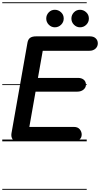

<svg xmlns="http://www.w3.org/2000/svg" viewBox="-25 -1250 885 1698"><path d="M130 0Q98 0 84.8 -20.8Q71.5 -41.5 76.5 -71L218 -873Q223.5 -903 242 -915.8Q260.5 -928.5 294 -928.5H770.5Q803 -928.5 821.5 -911Q840 -893.5 840 -866.5Q840 -838.5 819.5 -819.8Q799 -801 766.5 -801H353L310.5 -561H665Q696.5 -561 715.8 -545Q735 -529 735 -501Q735 -475.5 713.5 -457.5Q692 -439.5 658 -439.5H289.5L234.5 -127.5H629Q663 -127.5 680.2 -106.5Q697.5 -85.5 697.5 -60Q697.5 -32 677.8 -16Q658 0 626.5 0ZM130 0Q98 0 84.8 -20.8Q71.5 -41.5 76.5 -71L218 -873Q223.5 -903 242 -915.8Q260.5 -928.5 294 -928.5H770.5Q803 -928.5 821.5 -911Q840 -893.5 840 -866.5Q840 -838.5 819.5 -819.8Q799 -801 766.5 -801H353L310.5 -561H665Q696.5 -561 715.8 -545Q735 -529 735 -501Q735 -475.5 713.5 -457.5Q692 -439.5 658 -439.5H289.5L234.5 -127.5H629Q663 -127.5 680.2 -106.5Q697.5 -85.5 697.5 -60Q697.5 -32 677.8 -16Q658 0 626.5 0ZM682.5 -1008.5Q652 -1008.5 629.2 -1031.2Q606.5 -1054 606.5 -1086Q606.5 -1117.5 628.5 -1140.5Q650.5 -1163.5 682.5 -1163.5Q713.5 -1163.5 737.2 -1141.5Q761 -1119.5 761 -1086Q761 -1054 738 -1031.2Q715 -1008.5 682.5 -1008.5ZM460 -1008.5Q429.5 -1008.5 406.8 -1031.2Q384 -1054 384 -1086Q384 -1117.5 406 -1140.5Q428 -1163.5 460 -1163.5Q491 -1163.5 514.8 -1141.5Q538.5 -1119.5 538.5 -1086Q538.5 -1054 515.2 -1031.2Q492 -1008.5 460 -1008.5ZM-5 420.5H742V428.5H-5ZM-5 -16H742V0H-5ZM-5 -505.5H742V-497.5H-5ZM-5 -1230H742V-1222H-5Z"/></svg>

Font: Edu VIC WA NT Pre Guide
Style: Regular
Weight: 400
Designer: Tina and Corey Anderson, Eben Sorkin, Mirko Velimirovic
Foundry: Google for Education
Version: Version 1.000